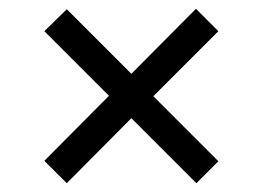

<svg xmlns="http://www.w3.org/2000/svg" viewBox="-20 -577 599 437"><path d="M132 -160 81 -211 228 -359 81 -506 132 -556 279 -409 426 -557 477 -506 329 -358 477 -210 427 -160 279 -308Z"/></svg>

Font: Noto Serif
Style: Bold Italic
Weight: 700
Italic angle: -12°
Designer: Monotype Design Team
Foundry: Monotype Imaging Inc.
Version: Version 2.013